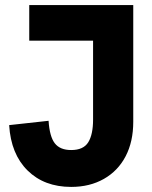

<svg xmlns="http://www.w3.org/2000/svg" viewBox="-20 -717 598 755"><path d="M16 -225 171 -242Q175 -180 195.5 -153.5Q216 -127 260 -127Q308 -127 327 -157.5Q346 -188 346 -247V-557H95V-697H504V-238Q504 -160 474 -102.5Q444 -45 388.5 -13.5Q333 18 260 18Q154 18 88.5 -46.5Q23 -111 16 -225Z"/></svg>

Font: Hanken Grotesk Black
Style: Regular
Weight: 900
Designer: Alfredo Marco Pradil
Foundry: Hanken Design Co.
Version: Version 3.014